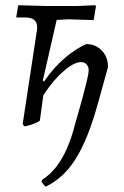

<svg xmlns="http://www.w3.org/2000/svg" viewBox="-20 -475 476 736"><path d="M73 9 67 0 121 -355Q126 -381 115 -394.5Q104 -408 78 -408H42L50 -455L157 -452H276L345 -455L348 -451L339 -398L241 -401L171 -397L204 -428L136 -131H149L133 -14Q133 -11 121 -5.5Q109 0 95 4.5Q81 9 73 9ZM154 241 139 222 142 214Q173 194 196 164Q219 134 237 93Q255 52 268 0Q272 -14 280.5 -43.5Q289 -73 298 -106.5Q307 -140 313.5 -167.5Q320 -195 320 -205Q320 -219 312 -228Q304 -237 291 -237Q260 -237 213 -192.5Q166 -148 121 -68L118 -178L149 -163Q188 -219 230.5 -254.5Q273 -290 311 -306Q346 -306 370 -281.5Q394 -257 394 -218L356 -81Q318 58 270.5 133.5Q223 209 154 241Z"/></svg>

Font: Alegreya
Style: Italic
Weight: 400
Italic angle: -7°
Designer: Juan Pablo del Peral
Foundry: Huerta Tipografica
Version: Version 2.009